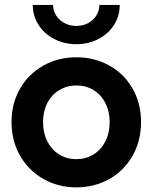

<svg xmlns="http://www.w3.org/2000/svg" viewBox="-20 -768 632 795"><path d="M27.8 -262.7Q27.8 -340.3 63.2 -401.4Q98.6 -462.4 159.9 -496.6Q221.2 -530.8 295.9 -530.8Q371.1 -530.8 432.4 -496.8Q493.7 -462.9 528.8 -401.6Q564 -340.3 564 -262.7Q564 -184.6 528.8 -122.8Q493.7 -61 432.4 -26.6Q371.1 7.8 295.9 7.8Q221.2 7.8 159.9 -26.9Q98.6 -61.5 63.2 -123Q27.8 -184.6 27.8 -262.7ZM434.1 -262.7Q434.1 -306.6 416.5 -341.1Q398.9 -375.5 367.7 -394.8Q336.4 -414.1 296.4 -414.1Q257.3 -414.1 225.6 -395Q193.8 -376 176 -341.6Q158.2 -307.1 158.2 -262.7Q158.2 -217.8 176 -182.6Q193.8 -147.5 225.3 -128.2Q256.8 -108.9 295.9 -108.9Q335 -108.9 366.7 -128.2Q398.4 -147.5 416.3 -182.6Q434.1 -217.8 434.1 -262.7ZM115.7 -747.6H199.7Q199.7 -723.6 212.6 -703.6Q225.6 -683.6 247.6 -672.1Q269.5 -660.6 296.4 -660.6Q322.8 -660.6 344.5 -672.1Q366.2 -683.6 378.9 -703.6Q391.6 -723.6 391.6 -747.6H475.6Q476.1 -702.6 452.4 -665.3Q428.7 -627.9 387.5 -606.4Q346.2 -585 296.4 -585Q246.1 -585 204.6 -606.4Q163.1 -627.9 139.4 -665.3Q115.7 -702.6 115.7 -747.6Z"/></svg>

Font: Reddit Sans
Style: Bold
Weight: 700
Designer: Stephen Hutchings
Foundry: Reddit
Version: Version 1.013